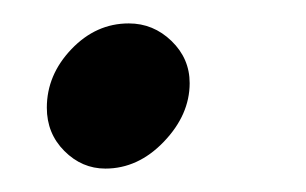

<svg xmlns="http://www.w3.org/2000/svg" viewBox="-20 -134 261 164"><path d="M20 -42Q20 -70 41 -92Q62 -114 90 -114Q111 -114 126.5 -99Q142 -84 142 -63Q142 -36 120 -13Q98 10 70 10Q50 10 35 -5Q20 -20 20 -42Z"/></svg>

Font: Judson
Style: Italic
Weight: 400
Italic angle: -9.5°
Version: Version 20110429